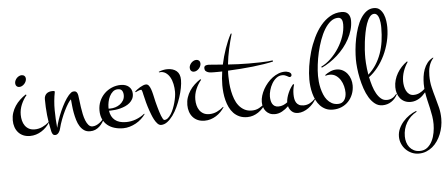

<svg xmlns="http://www.w3.org/2000/svg" viewBox="-62 -833 3190 1369"><g transform="rotate(-5 1533.0 -149.0)"><path d="M138.7 -394Q138.7 -384.3 134.3 -374.5Q129.9 -364.7 122.8 -357.2Q115.7 -349.6 106.4 -344.7Q97.2 -339.8 87.4 -339.8Q74.7 -339.8 67.1 -348.1Q59.6 -356.4 59.6 -369.1Q59.6 -378.9 64 -388.4Q68.4 -397.9 75.4 -405.3Q82.5 -412.6 91.6 -417.2Q100.6 -421.9 110.4 -421.9Q123 -421.9 130.9 -414.1Q138.7 -406.2 138.7 -394ZM275.4 -69.8Q264.2 -51.3 248.8 -35.9Q233.4 -20.5 215.1 -9Q196.8 2.4 176 8.8Q155.3 15.1 133.3 15.1Q106 15.1 84.7 5.9Q63.5 -3.4 49.1 -19.8Q34.7 -36.1 27.1 -58.3Q19.5 -80.6 19.5 -106.9Q19.5 -135.3 27.8 -160.6Q36.1 -186 50.8 -208.3Q65.4 -230.5 85.2 -249Q105 -267.6 127.4 -282.2L133.3 -277.8Q109.4 -249.5 94.5 -214.4Q79.6 -179.2 79.6 -141.1Q79.6 -119.1 84.7 -98.9Q89.8 -78.6 100.8 -63Q111.8 -47.4 128.9 -38.1Q146 -28.8 170.4 -28.8Q199.2 -28.8 225.3 -41Q251.5 -53.2 272.5 -71.8Z M673.3 -69.8Q664.1 -52.2 653.6 -36.1Q643.1 -20 629.9 -7.8Q616.7 4.4 600.1 11.7Q583.5 19 562 19Q537.6 19 520 7.1Q502.4 -4.9 490 -24.7Q477.5 -44.4 470 -69.8Q462.4 -95.2 457.5 -121.6Q452.6 -147.9 450.2 -173.6Q447.8 -199.2 445.8 -219.7Q436.5 -212.4 423.3 -191.7Q410.2 -170.9 396.5 -143.1Q382.8 -115.2 370.4 -82.5Q357.9 -49.8 350.1 -18.1Q348.6 -11.2 345.5 -3.9Q342.3 3.4 337.6 9.5Q333 15.6 326.7 19.8Q320.3 23.9 312.5 23.9Q299.8 23.9 294.2 15.1Q288.6 6.3 286.1 -4.9Q272 -66.9 266.4 -123.5Q260.7 -180.2 260.7 -236.8Q260.7 -250.5 265.4 -260.5Q270 -270.5 277.8 -277.1Q285.6 -283.7 296.4 -286.9Q307.1 -290 318.8 -290Q320.3 -290 323.5 -290Q326.7 -290 329.6 -289.3Q332.5 -288.6 334.5 -287.1Q336.4 -285.6 335.9 -283.2Q323.2 -219.2 323.7 -153.1Q324.2 -86.9 330.6 -25.9Q335.9 -50.3 346.4 -81.3Q356.9 -112.3 370.8 -143.8Q384.8 -175.3 401.1 -203.9Q417.5 -232.4 434.6 -252Q442.9 -261.2 451.4 -267.8Q460 -274.4 472.7 -274.4Q480 -274.4 484.9 -271.5Q489.7 -268.6 492.9 -264.2Q496.1 -259.8 497.8 -254.2Q499.5 -248.5 500.5 -243.2Q502.9 -229 505.4 -206.5Q507.8 -184.1 511.5 -158.7Q515.1 -133.3 520.5 -107.7Q525.9 -82 534.2 -61.3Q542.5 -40.5 554.2 -27.3Q565.9 -14.2 582 -14.2Q595.2 -14.2 607.7 -19.3Q620.1 -24.4 631.3 -32.5Q642.6 -40.5 652.3 -51Q662.1 -61.5 669.9 -71.8Z M960.4 -69.8Q947.8 -51.3 929.9 -35.2Q912.1 -19 890.9 -7.3Q869.6 4.4 846.4 11.2Q823.2 18.1 799.8 18.1Q766.6 18.1 737.8 9.5Q709 1 687.5 -16.6Q666 -34.2 653.8 -60.8Q641.6 -87.4 641.6 -123Q641.6 -158.2 654.5 -188.7Q667.5 -219.2 690.2 -241.9Q712.9 -264.6 743.7 -277.8Q774.4 -291 809.6 -291Q826.2 -291 840.6 -286.4Q855 -281.7 865.7 -272.7Q876.5 -263.7 882.6 -250.5Q888.7 -237.3 888.7 -220.2Q888.7 -199.7 880.4 -184.1Q872.1 -168.5 858.4 -156.7Q844.7 -145 827.4 -137.2Q810.1 -129.4 791.3 -124.5Q772.5 -119.6 754.2 -117.4Q735.8 -115.2 720.7 -115.2H709Q715.3 -70.8 744.1 -47.4Q772.9 -23.9 823.7 -23.9Q859.9 -23.9 894.3 -36.6Q928.7 -49.3 956.5 -71.8ZM707.5 -129.9H719.7Q737.3 -129.9 755.9 -135.5Q774.4 -141.1 789.3 -152.1Q804.2 -163.1 814 -179.2Q823.7 -195.3 823.7 -215.8Q823.7 -235.8 815.2 -249Q806.6 -262.2 785.6 -262.2Q764.2 -262.2 749.3 -249.3Q734.4 -236.3 725.1 -217.5Q715.8 -198.7 711.7 -178Q707.5 -157.2 707.5 -141.1Z M1239.7 -289.1Q1239.7 -264.2 1233.6 -231.9Q1227.5 -199.7 1216.3 -165.5Q1205.1 -131.3 1189.7 -98.4Q1174.3 -65.4 1155.5 -39.6Q1136.7 -13.7 1115.2 2.2Q1093.8 18.1 1070.8 18.1Q1056.6 18.1 1044.4 4.9Q1032.2 -8.3 1022.7 -26.4Q1013.2 -44.4 1006.3 -63Q999.5 -81.5 995.6 -91.8Q985.4 -121.1 977.5 -150.4Q969.7 -179.7 962.9 -210Q962.4 -211.9 961.4 -217.5Q960.4 -223.1 958.7 -229Q957 -234.9 954.8 -239.5Q952.6 -244.1 950.7 -244.1Q946.3 -244.1 940.7 -242.7Q935.1 -241.2 929.7 -239Q924.3 -236.8 919.2 -234.4Q914.1 -231.9 910.6 -230L906.7 -234.9Q912.6 -240.7 922.9 -248.5Q933.1 -256.3 944.3 -262.9Q955.6 -269.5 967.3 -274.2Q979 -278.8 987.8 -278.8Q999.5 -278.8 1007.6 -268.8Q1015.6 -258.8 1021.7 -241.9Q1027.8 -225.1 1033 -202.1Q1038.1 -179.2 1043.9 -153.8Q1044.9 -149.9 1047.9 -138.2Q1050.8 -126.5 1055.2 -111.1Q1059.6 -95.7 1064.7 -78.6Q1069.8 -61.5 1075.4 -47.6Q1081.1 -33.7 1086.4 -24.4Q1091.8 -15.1 1096.7 -15.1Q1110.4 -15.1 1122.3 -25.1Q1134.3 -35.2 1144.8 -51.8Q1155.3 -68.4 1163.6 -89.1Q1171.9 -109.9 1177.7 -131.3Q1183.6 -152.8 1186.8 -172.9Q1189.9 -192.9 1189.9 -208Q1189.9 -236.3 1184.1 -264.4Q1178.2 -292.5 1165.8 -314.2Q1153.3 -335.9 1134 -348.1Q1114.7 -360.4 1088.4 -356.4L1086.9 -360.8Q1102.1 -367.2 1117.7 -370.6Q1133.3 -374 1148.9 -374Q1190.9 -374 1215.3 -353Q1239.7 -332 1239.7 -289.1Z M1388.2 -394Q1388.2 -384.3 1383.8 -374.5Q1379.4 -364.7 1372.3 -357.2Q1365.2 -349.6 1356 -344.7Q1346.7 -339.8 1336.9 -339.8Q1324.2 -339.8 1316.7 -348.1Q1309.1 -356.4 1309.1 -369.1Q1309.1 -378.9 1313.5 -388.4Q1317.9 -397.9 1325 -405.3Q1332 -412.6 1341.1 -417.2Q1350.1 -421.9 1359.9 -421.9Q1372.6 -421.9 1380.4 -414.1Q1388.2 -406.2 1388.2 -394ZM1524.9 -69.8Q1513.7 -51.3 1498.3 -35.9Q1482.9 -20.5 1464.6 -9Q1446.3 2.4 1425.5 8.8Q1404.8 15.1 1382.8 15.1Q1355.5 15.1 1334.2 5.9Q1313 -3.4 1298.6 -19.8Q1284.2 -36.1 1276.6 -58.3Q1269 -80.6 1269 -106.9Q1269 -135.3 1277.3 -160.6Q1285.6 -186 1300.3 -208.3Q1314.9 -230.5 1334.7 -249Q1354.5 -267.6 1377 -282.2L1382.8 -277.8Q1358.9 -249.5 1344 -214.4Q1329.1 -179.2 1329.1 -141.1Q1329.1 -119.1 1334.2 -98.9Q1339.4 -78.6 1350.3 -63Q1361.3 -47.4 1378.4 -38.1Q1395.5 -28.8 1419.9 -28.8Q1448.7 -28.8 1474.9 -41Q1501 -53.2 1522 -71.8Z M1823.7 -69.8Q1813 -51.8 1798.6 -36.1Q1784.2 -20.5 1766.8 -8.8Q1749.5 2.9 1729.5 9.5Q1709.5 16.1 1688 16.1Q1656.2 16.1 1632.1 5.4Q1607.9 -5.4 1590.3 -23.7Q1572.8 -42 1561 -66.4Q1549.3 -90.8 1542.5 -117.4Q1535.6 -144 1532.7 -171.9Q1529.8 -199.7 1529.8 -225.1Q1529.8 -248.5 1531.7 -273.2Q1533.7 -297.9 1537.6 -323.7Q1522.5 -323.2 1508.1 -323.2Q1493.7 -323.2 1479.5 -323.2Q1470.2 -323.2 1458.5 -323.7Q1446.8 -324.2 1436.5 -327.6Q1426.3 -331.1 1419.4 -337.9Q1412.6 -344.7 1412.6 -357.9Q1412.6 -365.2 1415.3 -369.6Q1418 -374 1422.6 -376.2Q1427.2 -378.4 1433.3 -379.2Q1439.5 -379.9 1445.8 -379.9Q1453.1 -379.9 1480.5 -377.4Q1507.8 -375 1546.4 -372.1Q1558.6 -429.7 1577.9 -485.4Q1597.2 -541 1621.6 -586.9H1628.4Q1612.8 -533.7 1600.8 -479.5Q1588.9 -425.3 1583 -369.6Q1618.7 -367.2 1656.5 -365.5Q1694.3 -363.8 1730.5 -363.8Q1783.7 -363.8 1816.9 -364.7Q1850.1 -365.7 1869.1 -367.2Q1891.6 -369.1 1902.8 -371.1L1904.8 -362.8Q1875.5 -356 1837.9 -349.9Q1800.3 -343.8 1757.8 -339.1Q1715.3 -334.5 1669.9 -331.1Q1624.5 -327.6 1579.6 -325.7Q1578.6 -315.9 1578.6 -305.9Q1578.6 -295.9 1578.6 -286.1Q1578.6 -262.7 1580.8 -234.4Q1583 -206.1 1588.9 -177.5Q1594.7 -148.9 1604.7 -121.8Q1614.7 -94.7 1631.1 -74Q1647.5 -53.2 1670.4 -40.5Q1693.4 -27.8 1724.6 -27.8Q1753.4 -27.8 1776.6 -40.5Q1799.8 -53.2 1820.8 -71.8Z M2027.8 -255.9Q2027.8 -250.5 2023.9 -246.3Q2020 -242.2 2014.6 -242.2Q2010.3 -242.2 2005.4 -244.9Q2000.5 -247.6 1994.4 -251Q1988.3 -254.4 1980.2 -257.1Q1972.2 -259.8 1961.9 -259.8Q1938 -259.8 1919.2 -244.9Q1900.4 -230 1887.5 -208Q1874.5 -186 1867.7 -161.1Q1860.8 -136.2 1860.8 -116.2Q1860.8 -102.1 1863.3 -88.6Q1865.7 -75.2 1871.8 -64.2Q1877.9 -53.2 1888.7 -46.6Q1899.4 -40 1916 -40Q1933.6 -40 1949.7 -46.6Q1965.8 -53.2 1980 -64Q1980.5 -79.6 1985.1 -96.9Q1989.7 -114.3 1997.1 -131.1Q2004.4 -147.9 2013.9 -163.1Q2023.4 -178.2 2033.7 -189.9L2040 -186Q2034.7 -169.4 2032.2 -151.9Q2029.8 -134.3 2029.8 -117.2Q2029.8 -99.6 2032.7 -84Q2035.6 -68.4 2043 -56.9Q2050.3 -45.4 2063 -38.8Q2075.7 -32.2 2095.7 -32.2Q2120.1 -32.2 2140.6 -43.5Q2161.1 -54.7 2176.8 -71.8L2180.7 -69.8Q2171.9 -52.7 2157.7 -37.1Q2143.6 -21.5 2126.2 -9Q2108.9 3.4 2089.4 10.7Q2069.8 18.1 2050.8 18.1Q2023.9 18.1 2006.8 2.7Q1989.7 -12.7 1983.4 -36.1Q1962.9 -15.6 1937.7 -1.7Q1912.6 12.2 1884.8 12.2Q1864.3 12.2 1848.4 4.6Q1832.5 -2.9 1821.8 -15.6Q1811 -28.3 1805.4 -45.7Q1799.8 -63 1799.8 -82Q1799.8 -104 1806.9 -127.2Q1814 -150.4 1826.4 -172.9Q1838.9 -195.3 1856 -215.3Q1873 -235.4 1893.3 -250.5Q1913.6 -265.6 1936 -274.4Q1958.5 -283.2 1981.9 -283.2Q1987.3 -283.2 1995.1 -282Q2002.9 -280.8 2010.3 -277.8Q2017.6 -274.9 2022.7 -269.5Q2027.8 -264.2 2027.8 -255.9Z M2484.4 -605Q2484.4 -571.3 2474.9 -538.3Q2465.3 -505.4 2448.7 -474.4Q2432.1 -443.4 2409.4 -415.3Q2386.7 -387.2 2360.4 -363.5Q2334 -339.8 2305.2 -320.6Q2276.4 -301.3 2247.6 -288.6L2244.1 -295.9Q2280.3 -313 2313.2 -344.5Q2346.2 -376 2371.3 -415.3Q2396.5 -454.6 2411.4 -498Q2426.3 -541.5 2426.3 -583Q2426.3 -591.3 2425 -600.1Q2423.8 -608.9 2420.2 -616.2Q2416.5 -623.5 2410.2 -628.2Q2403.8 -632.8 2393.6 -632.8Q2364.7 -632.8 2340.3 -613.3Q2315.9 -593.8 2296.1 -561.3Q2276.4 -528.8 2261.2 -486.8Q2246.1 -444.8 2235.8 -400.4Q2225.6 -356 2220.5 -312.5Q2215.3 -269 2215.3 -232.9Q2215.3 -213.9 2217.5 -190.7Q2219.7 -167.5 2225.3 -144Q2231 -120.6 2240 -98.4Q2249 -76.2 2262.9 -59.1Q2276.9 -42 2295.9 -31.5Q2314.9 -21 2340.3 -21Q2356.4 -21 2367.9 -27.3Q2379.4 -33.7 2386.5 -44.4Q2393.6 -55.2 2397 -68.8Q2400.4 -82.5 2400.4 -96.7Q2400.4 -118.7 2394.3 -143.1Q2388.2 -167.5 2375.7 -187.5Q2363.3 -207.5 2344.2 -220.7Q2325.2 -233.9 2299.3 -233.9Q2292 -233.9 2284.4 -232.7Q2276.9 -231.4 2269.5 -229L2266.6 -233.9Q2284.7 -247.6 2305.9 -257.1Q2327.1 -266.6 2350.6 -266.6Q2375.5 -266.6 2395 -255.9Q2414.6 -245.1 2428 -228Q2441.4 -210.9 2448.5 -188.7Q2455.6 -166.5 2455.6 -144Q2455.6 -110.4 2444.1 -81.1Q2432.6 -51.8 2412.1 -30Q2391.6 -8.3 2363 3.9Q2334.5 16.1 2300.3 16.1Q2271 16.1 2248.8 5.6Q2226.6 -4.9 2210 -22.5Q2193.4 -40 2182.1 -63.2Q2170.9 -86.4 2164.1 -112.1Q2157.2 -137.7 2154.3 -163.6Q2151.4 -189.5 2151.4 -212.9Q2151.4 -255.9 2158.9 -306.6Q2166.5 -357.4 2181.4 -408.4Q2196.3 -459.5 2219 -507.1Q2241.7 -554.7 2271.7 -591.3Q2301.8 -627.9 2339.4 -649.9Q2377 -671.9 2422.4 -671.9Q2454.1 -671.9 2469.2 -653.6Q2484.4 -635.3 2484.4 -605Z M2763.7 -53.7Q2748 -21.5 2719.7 -2.7Q2691.4 16.1 2655.3 16.1Q2625.5 16.1 2602.1 -2Q2578.6 -20 2560.8 -49.3Q2543 -78.6 2530.5 -115.5Q2518.1 -152.3 2510 -190.4Q2502 -228.5 2498.3 -263.9Q2494.6 -299.3 2494.6 -325.7Q2494.6 -357.9 2498 -396.5Q2501.5 -435.1 2509.3 -474.4Q2517.1 -513.7 2529.5 -550.8Q2542 -587.9 2559.8 -616.5Q2577.6 -645 2601.1 -662.4Q2624.5 -679.7 2654.8 -679.7Q2680.7 -679.7 2696.8 -664.6Q2712.9 -649.4 2722.2 -627.2Q2731.4 -605 2734.6 -580.1Q2737.8 -555.2 2737.8 -535.6Q2737.8 -482.9 2725.3 -431.9Q2712.9 -380.9 2691.2 -335.7Q2669.4 -290.5 2640.1 -253.7Q2610.8 -216.8 2577.1 -191.9Q2584 -159.2 2593.5 -128.2Q2603 -97.2 2616.7 -73Q2630.4 -48.8 2648.2 -33.9Q2666 -19 2689 -19Q2711.9 -19 2728.5 -28.3Q2745.1 -37.6 2759.3 -55.7ZM2562.5 -355Q2562 -344.2 2562.3 -328.6Q2562.5 -313 2563.7 -294.2Q2564.9 -275.4 2567.4 -253.9Q2569.8 -232.4 2573.7 -210Q2606.4 -239.3 2629.4 -274.9Q2652.3 -310.5 2667 -351.8Q2681.6 -393.1 2688.2 -438.7Q2694.8 -484.4 2694.8 -533.7Q2694.8 -540 2694.6 -550.3Q2694.3 -560.5 2692.9 -572.3Q2691.4 -584 2688.7 -595.7Q2686 -607.4 2681.4 -616.9Q2676.8 -626.5 2669.7 -632.6Q2662.6 -638.7 2652.8 -638.7Q2634.3 -638.7 2620.4 -620.4Q2606.4 -602.1 2596.4 -573.7Q2586.4 -545.4 2579.8 -511.2Q2573.2 -477.1 2569.3 -445.6Q2565.4 -414.1 2564 -389.2Q2562.5 -364.3 2562.5 -355Z M3064.5 147.9Q3064.5 175.8 3059.1 203.6Q3053.7 231.4 3043.2 257.6Q3032.7 283.7 3017.1 306.4Q3001.5 329.1 2981.4 345.7Q2961.4 362.3 2936.8 372.1Q2912.1 381.8 2883.3 381.8Q2856.4 381.8 2832.5 371.1Q2808.6 360.4 2790.8 342.3Q2772.9 324.2 2762.7 300Q2752.4 275.9 2752.4 249Q2752.4 219.7 2764.4 192.9Q2776.4 166 2795.9 143.6Q2815.4 121.1 2840.1 104Q2864.7 86.9 2890.6 77.1L2893.6 83Q2846.2 108.9 2820.3 152.8Q2794.4 196.8 2794.4 251Q2794.4 272.9 2800.5 293.2Q2806.6 313.5 2818.8 329.1Q2831.1 344.7 2849.4 354.2Q2867.7 363.8 2891.6 363.8Q2924.8 363.8 2946.8 345.7Q2968.8 327.6 2981.9 300.5Q2995.1 273.4 3000.7 241.7Q3006.3 210 3006.3 182.1Q3006.3 152.3 3001.7 123.5Q2997.1 94.7 2990.5 65.9Q2983.9 37.1 2977.1 8.3Q2970.2 -20.5 2965.8 -49.8Q2955.6 -37.6 2943.8 -26.6Q2932.1 -15.6 2918.7 -7.6Q2905.3 0.5 2890.1 5.1Q2875 9.8 2858.4 9.8Q2833.5 9.8 2814.7 0.7Q2795.9 -8.3 2783.2 -23.9Q2770.5 -39.6 2763.9 -60.1Q2757.3 -80.6 2757.3 -104Q2757.3 -130.4 2764.6 -155.8Q2772 -181.2 2785.2 -203.6Q2798.3 -226.1 2816.4 -245.6Q2834.5 -265.1 2855.5 -279.8L2861.3 -276.9Q2840.3 -246.6 2828.4 -211.7Q2816.4 -176.8 2816.4 -140.1Q2816.4 -124.5 2819.8 -106.4Q2823.2 -88.4 2830.8 -73.2Q2838.4 -58.1 2851.3 -48.1Q2864.3 -38.1 2883.3 -38.1Q2906.2 -38.1 2926.3 -48.1Q2946.3 -58.1 2962.9 -73.7Q2961.4 -91.8 2961.4 -109.9Q2961.4 -134.8 2964.8 -161.6Q2968.3 -188.5 2977.3 -213.1Q2986.3 -237.8 3002 -258.1Q3017.6 -278.3 3042.5 -291L3046.4 -289.1Q3034.7 -276.9 3026.9 -262Q3019 -247.1 3014.4 -231Q3009.8 -214.8 3008.1 -198Q3006.3 -181.2 3006.3 -165Q3006.3 -120.1 3015.4 -81.5Q3024.4 -43 3035.4 -5.9Q3046.4 31.2 3055.4 68.6Q3064.5 106 3064.5 147.9Z"/></g></svg>

Font: Montez
Style: Regular
Weight: 400
Designer: Astigmatic (AOETI)
Foundry: Astigmatic (AOETI)
Version: Version 1.000